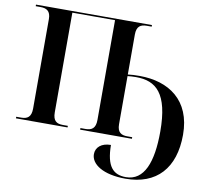

<svg xmlns="http://www.w3.org/2000/svg" viewBox="-99 -825 1296 1187"><g transform="rotate(10 549.5 -232.0)"><path d="M763 250C958 250 1067 131 1067 -79C1067 -296 923 -391 740 -391C712 -391 688 -390 666 -387V-638C666 -690 691 -704 729 -704H760V-714H32V-704H63C100 -704 126 -690 126 -640V-78C126 -24 101 -10 63 -10H32V0H356V-10H325C286 -10 262 -24 262 -78V-704H530V-78C530 -24 505 -10 467 -10H435V0H760V-10H729C692 -10 666 -23 666 -75V-377C684 -379 702 -380 720 -380C845 -380 925 -314 925 -74C925 118 879 240 764 240C684 240 640 195 639 60C580 60 545 91 545 134C545 198 624 250 763 250Z"/></g></svg>

Font: Noto Serif Display SemiBold
Style: Regular
Weight: 600
Designer: Monotype Design Team
Foundry: Monotype Imaging Inc.
Version: Version 2.009